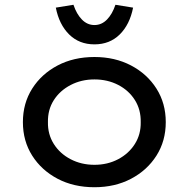

<svg xmlns="http://www.w3.org/2000/svg" viewBox="-20 -775 791 805"><path d="M376 10Q289 10 221.5 -25.5Q154 -61 115 -122.5Q76 -184 76 -263Q76 -342 115 -403.5Q154 -465 221.5 -500.5Q289 -536 376 -536Q462 -536 529.5 -500.5Q597 -465 636 -403.5Q675 -342 675 -263Q675 -184 636 -122.5Q597 -61 529.5 -25.5Q462 10 376 10ZM376 -84Q431 -84 475.5 -107.5Q520 -131 545.5 -171.5Q571 -212 570 -263Q571 -315 545.5 -355.5Q520 -396 475.5 -419Q431 -442 376 -442Q321 -442 276 -418.5Q231 -395 205.5 -355Q180 -315 181 -263Q180 -212 205.5 -171.5Q231 -131 276 -107.5Q321 -84 376 -84ZM376 -589Q312 -589 270 -630.5Q228 -672 214 -743L288 -755Q301 -716 323.5 -693Q346 -670 376 -670Q406 -670 428.5 -693Q451 -716 464 -755L538 -743Q524 -672 482 -630.5Q440 -589 376 -589Z"/></svg>

Font: Lexend Exa
Style: Regular
Weight: 400
Designer: Bonnie Shaver-Troup, Thomas Jockin
Foundry: Lexend
Version: Version 1.007